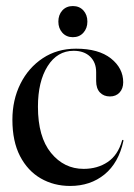

<svg xmlns="http://www.w3.org/2000/svg" viewBox="-20 -606 442 635"><path d="M387.5 -334Q387.5 -313 375.5 -300Q363.5 -287 343.5 -287Q323 -287 310.5 -300.2Q298 -313.5 298 -338V-367.5Q298 -399.5 278 -418.8Q258 -438 223.5 -438Q169.5 -438 137.5 -387.2Q105.5 -336.5 105.5 -253Q105.5 -153 148.8 -100.2Q192 -47.5 256.5 -47.5Q302.5 -47.5 336.2 -70.2Q370 -93 383.5 -140.5Q384 -143.5 386.5 -143.5Q389 -143 388 -139.5Q372.5 -67.5 325.8 -29.2Q279 9 212 9Q158 9 114.8 -16Q71.5 -41 46.2 -89.8Q21 -138.5 21 -210Q21 -275.5 47.5 -328.8Q74 -382 121.5 -413.5Q169 -445 231.5 -445Q306 -445 346.8 -412.8Q387.5 -380.5 387.5 -334ZM221 -483Q199.5 -483 186.2 -497.8Q173 -512.5 173 -534.5Q173 -557 186.2 -571.5Q199.5 -586 221 -586Q242.5 -586 255.8 -571.5Q269 -557 269 -534.5Q269 -512.5 255.8 -497.8Q242.5 -483 221 -483Z"/></svg>

Font: Fraunces 144pt S000
Style: Regular
Weight: 400
Version: Version 1.000; ttfautohint (v1.8.3)